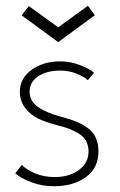

<svg xmlns="http://www.w3.org/2000/svg" viewBox="-20 -636 419 668"><path d="M55.5 -582.5 80 -615 182.5 -541 286 -616 310 -583 182.5 -489.5ZM189.5 -422.5Q224 -422.5 256.5 -410.2Q289 -398 307 -383L285.5 -357Q272 -369.5 245.8 -380Q219.5 -390.5 189.5 -390.5Q143.5 -390.5 113.2 -370.8Q83 -351 83 -317Q83 -284.5 112 -264Q141 -243.5 195 -229Q226 -221 246.8 -212.2Q267.5 -203.5 286 -190Q304.5 -176.5 313.5 -156.2Q322.5 -136 322.5 -109Q322.5 -51.5 278.8 -19.8Q235 12 168 12Q126 12 89 -2Q52 -16 33 -33L56 -62.5Q71 -46 101.8 -33Q132.5 -20 170.5 -20Q221.5 -20 254.8 -44.8Q288 -69.5 288 -109Q288 -130 279.2 -145.8Q270.5 -161.5 252.8 -172Q235 -182.5 218.8 -188.5Q202.5 -194.5 177 -201Q138 -211 111.2 -224.2Q84.5 -237.5 66.8 -261.5Q49 -285.5 49 -317.5Q49 -363 89.8 -392.8Q130.5 -422.5 189.5 -422.5Z"/></svg>

Font: League Spartan ExtraLight
Style: Regular
Weight: 200
Foundry: The League of Moveable Type
Version: Version 2.002